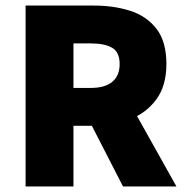

<svg xmlns="http://www.w3.org/2000/svg" viewBox="-20 -670 670 690"><path d="M72 0V-650H318Q388 -650 447 -631.5Q506 -613 542 -567Q578 -521 578 -440Q578 -362 542 -313Q506 -264 447 -241Q388 -218 318 -218H244V0ZM244 -354H306Q357 -354 383.5 -376Q410 -398 410 -440Q410 -482 383.5 -498Q357 -514 306 -514H244ZM422 0 287 -263 403 -377 614 0Z"/></svg>

Font: Source Sans 3 ExtraLight Black
Style: Regular
Weight: 900
Version: Version 3.052;hotconv 1.1.0;makeotfexe 2.6.0